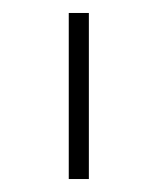

<svg xmlns="http://www.w3.org/2000/svg" viewBox="-20 -760 243 296"><path d="M86 -484V-740H117V-484Z"/></svg>

Font: IBM Plex Sans Cond ExtLt
Style: Regular
Weight: 200
Width: 3
Designer: Mike Abbink, Paul van der Laan, Pieter van Rosmalen
Foundry: Bold Monday
Version: Version 1.3